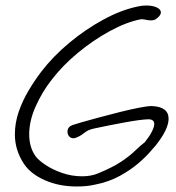

<svg xmlns="http://www.w3.org/2000/svg" viewBox="-20 -622 639 697"><path d="M258 55Q195 55 143.5 32.5Q92 10 67 -27Q50 -53 42 -79.5Q34 -106 34 -134Q34 -176 48 -216.5Q62 -257 84.5 -294.5Q107 -332 130 -362Q173 -418 232 -467Q291 -516 356.5 -551.5Q422 -587 483 -599Q497 -602 511 -602Q534 -602 549 -595Q564 -588 564 -577Q564 -565 545 -552Q538 -548 529 -548Q519 -548 508 -550.5Q497 -553 491 -552Q439 -542 378.5 -509Q318 -476 262.5 -430Q207 -384 168 -333Q134 -290 110 -237Q86 -184 86 -134Q86 -112 91.5 -92Q97 -72 109 -55Q119 -41 145 -23.5Q171 -6 206 6Q241 18 278 18Q293 18 308 15.5Q323 13 337 7Q390 -15 420.5 -35.5Q451 -56 470 -74.5Q489 -93 506 -106Q524 -129 532 -145.5Q540 -162 540 -172Q540 -189 518 -189Q490 -188 435 -178Q380 -168 324 -156Q305 -152 295.5 -146Q286 -140 278.5 -134Q271 -128 256 -122Q250 -120 247 -120Q237 -120 231 -127Q225 -134 225 -144Q225 -161 243 -168Q251 -171 277.5 -178.5Q304 -186 341 -196Q378 -206 416 -215.5Q454 -225 485 -231Q516 -237 530 -237Q592 -235 592 -191Q592 -153 546 -95Q542 -91 526 -72Q510 -53 482 -29Q454 -5 415 16.5Q376 38 326 48Q309 52 292 53.5Q275 55 258 55Z"/></svg>

Font: Grape Nuts
Style: Regular
Weight: 400
Designer: Robert E. Leuschke
Foundry: Robert E. Leuschke
Version: Version 1.010; ttfautohint (v1.8.3)